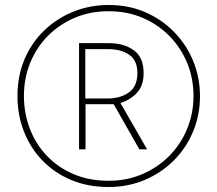

<svg xmlns="http://www.w3.org/2000/svg" viewBox="-20 -742 871 770"><path d="M415 8Q333 8 266 -20Q199 -48 150.5 -98Q102 -148 76 -214.5Q50 -281 50 -357Q50 -437 78 -503.5Q106 -570 156.5 -619Q207 -668 273.5 -695Q340 -722 416 -722Q497 -722 564 -692.5Q631 -663 680 -612Q729 -561 755.5 -495.5Q782 -430 782 -356Q782 -280 754 -213.5Q726 -147 676 -97.5Q626 -48 559.5 -20Q493 8 415 8ZM415 -17Q489 -17 551.5 -44Q614 -71 660 -118Q706 -165 731 -226.5Q756 -288 756 -357Q756 -427 731 -488.5Q706 -550 660 -597Q614 -644 552 -670.5Q490 -697 415 -697Q342 -697 280.5 -671Q219 -645 173 -599Q127 -553 101.5 -491Q76 -429 76 -357Q76 -287 100 -225Q124 -163 168.5 -116.5Q213 -70 275.5 -43.5Q338 -17 415 -17ZM297 -143V-569H416Q477 -569 516.5 -540.5Q556 -512 556 -449Q556 -398 529 -369.5Q502 -341 463 -329L570 -143H539L436 -324H323V-143ZM411 -347Q462 -347 496.5 -371Q531 -395 531 -449Q531 -500 498 -522.5Q465 -545 413 -545H322V-347Z"/></svg>

Font: Noto Sans SemiCondensed Thin
Style: Regular
Weight: 100
Width: 4
Designer: Monotype Design Team
Foundry: Monotype Imaging Inc.
Version: Version 2.013; ttfautohint (v1.8.4.7-5d5b)